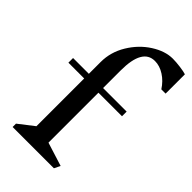

<svg xmlns="http://www.w3.org/2000/svg" viewBox="-264 -966 1049 1049"><g transform="rotate(45 260.0 -441.5)"><path d="M520 -869V-720H487Q462 -759 426 -782Q390 -805 353 -805Q257 -805 257 -636V-500H439V-464H257V-78L394 -35L377 0H58V-26L147 -95V-464H25V-500H147V-591Q147 -668 188 -735.5Q229 -803 291.5 -843Q354 -883 413 -883Q439 -883 472.5 -878.5Q506 -874 520 -869Z"/></g></svg>

Font: Inknut Antiqua Light
Style: Regular
Weight: 300
Designer: Claus Eggers Sørensen
Foundry: Claus Eggers Sørensen
Version: Version 1.003; ttfautohint (v1.8.2) -l 8 -r 50 -G 200 -x 14 